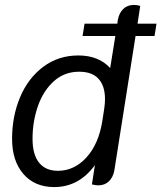

<svg xmlns="http://www.w3.org/2000/svg" viewBox="-20 -746 655 779"><path d="M607 -600H530L444 -55Q439 -27 422 -10.5Q405 6 379 6Q366 6 353 2L365 -76Q300 13 200 13Q121 13 75 -40Q29 -93 29 -183Q29 -274 61.5 -351.5Q94 -429 155.5 -475Q217 -521 298 -521Q380 -521 427 -470L448 -600H315L323 -650H456L458 -665Q463 -693 480 -709.5Q497 -726 523 -726Q537 -726 549 -722L538 -650H615ZM406 -344Q406 -397 380 -426Q354 -455 301 -455Q241 -455 198 -416Q155 -377 133.5 -314.5Q112 -252 112 -183Q112 -119 138.5 -86Q165 -53 215 -53Q281 -53 330.5 -107Q380 -161 395 -254L403 -306Q406 -326 406 -344Z"/></svg>

Font: Thasadith
Style: Bold Italic
Weight: 700
Italic angle: -9°
Designer: Cadson Demak Co.,Ltd.
Foundry: Cadson Demak Co.,Ltd.
Version: Version 1.000; ttfautohint (v1.6)